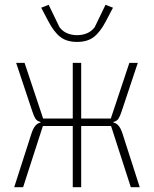

<svg xmlns="http://www.w3.org/2000/svg" viewBox="-20 -777 640 797"><path d="M282 -254H158L76 0H39L111 -224Q124 -264 148 -268V-271Q134 -274 127.5 -284Q121 -294 115 -312L47 -516H82L159 -285H282V-516H317V-285H440L517 -516H552L484 -312Q478 -294 471.5 -284Q465 -274 451 -271V-268Q475 -264 488 -224L560 0H523L441 -254H317V0H282ZM300 -603Q257 -603 230.5 -623.5Q204 -644 181 -688L151 -745L182 -757L227 -664Q241 -646 260 -638.5Q279 -631 300 -631Q321 -631 340 -638.5Q359 -646 373 -664L418 -757L449 -745L419 -688Q396 -644 369.5 -623.5Q343 -603 300 -603Z"/></svg>

Font: IBM Plex Mono ExtLt
Style: Regular
Weight: 200
Monospace: yes
Designer: Mike Abbink, Paul van der Laan, Pieter van Rosmalen
Foundry: Bold Monday
Version: Version 2.3